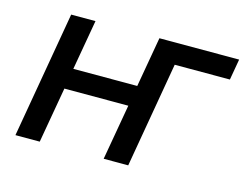

<svg xmlns="http://www.w3.org/2000/svg" viewBox="-78 -642 975 763"><g transform="rotate(15 409.5 -260.0)"><path d="M819 -520H491L455 -314H192L228 -520H128L38 0H138L178 -229H441L401 0H502L577 -434H804Z"/></g></svg>

Font: Fixel Display Medium
Style: Italic
Weight: 500
Italic angle: -10°
Designer: AlfaBravo + MacPaw
Foundry: Kyrylo Tkachov, Marchela Mozhyna, Serhii Makarenko, Maria Weinstein, Zakhar Kryvoshyya
Version: Version 1.210;Glyphs 3.2 (3217)